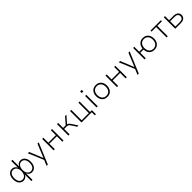

<svg xmlns="http://www.w3.org/2000/svg" viewBox="729 -3171 5826 5826"><g transform="rotate(-45 3641.5 -258.0)"><path d="M429 180V-97H428Q412 -52 370 -22Q328 8 273 8Q212 8 167.5 -23.5Q123 -55 98 -111.5Q73 -168 73 -246Q73 -324 98 -381Q123 -438 167.5 -469Q212 -500 273 -500Q328 -500 370 -470Q412 -440 428 -396H429V-683H480V-396H482Q498 -440 539.5 -470Q581 -500 636 -500Q696 -500 740.5 -469Q785 -438 810 -381Q835 -324 835 -246Q835 -169 810.5 -112Q786 -55 741 -23.5Q696 8 636 8Q581 8 539.5 -22Q498 -52 482 -97H480V180ZM276 -39Q319 -39 354 -62.5Q389 -86 409.5 -132.5Q430 -179 430 -246Q430 -313 409.5 -359.5Q389 -406 354 -429.5Q319 -453 276 -453Q208 -453 166 -400Q124 -347 124 -246Q124 -145 166 -92Q208 -39 276 -39ZM630 -39Q700 -39 742.5 -92Q785 -145 785 -246Q785 -347 742.5 -400Q700 -453 630 -453Q589 -453 554.5 -429.5Q520 -406 499 -360Q478 -314 478 -246Q478 -179 499 -132.5Q520 -86 554.5 -62.5Q589 -39 630 -39Z M1082 180 1166 -17V20L950 -492H1006L1184 -55H1185L1364 -492H1418L1137 180Z M1566 0V-492H1617V-279H1939V-492H1989V0H1939V-234H1617V0Z M2201 0V-492H2252V-279H2362L2547 -492H2606L2404 -259L2389 -275Q2422 -272 2444.5 -259.5Q2467 -247 2487 -223Q2507 -199 2531 -160L2636 0H2580L2483 -150Q2464 -179 2447.5 -197.5Q2431 -216 2408 -225Q2385 -234 2347 -234H2252V0Z M3202 132V0H2762V-492H2813V-45H3121V-492H3171V-43H3250V132Z M3399 -627V-696H3468V-627ZM3408 0V-492H3459V0Z M3871 8Q3799 8 3747 -23.5Q3695 -55 3666 -112.5Q3637 -170 3637 -247Q3637 -323 3666 -380Q3695 -437 3747 -468.5Q3799 -500 3870 -500Q3942 -500 3994 -468.5Q4046 -437 4074.5 -380Q4103 -323 4103 -247Q4103 -170 4074.5 -112.5Q4046 -55 3994 -23.5Q3942 8 3871 8ZM3869 -39Q3954 -39 4002.5 -96Q4051 -153 4051 -247Q4051 -340 4002.5 -396.5Q3954 -453 3870 -453Q3786 -453 3737.5 -396.5Q3689 -340 3689 -247Q3689 -153 3737.5 -96Q3786 -39 3869 -39Z M4282 0V-492H4333V-279H4655V-492H4705V0H4655V-234H4333V0Z M4985 180 5069 -17V20L4853 -492H4909L5087 -55H5088L5267 -492H5321L5040 180Z M5890 8Q5820 8 5768.5 -22Q5717 -52 5688.5 -107Q5660 -162 5657 -235H5519V0H5469V-492H5519V-280H5659Q5668 -380 5729.5 -440Q5791 -500 5890 -500Q5961 -500 6013 -468.5Q6065 -437 6093.5 -380Q6122 -323 6122 -247Q6122 -170 6093.5 -113Q6065 -56 6013 -24Q5961 8 5890 8ZM5889 -39Q5973 -39 6022 -96Q6071 -153 6071 -247Q6071 -340 6022.5 -396.5Q5974 -453 5890 -453Q5806 -453 5757 -396.5Q5708 -340 5708 -247Q5708 -153 5757 -96Q5806 -39 5889 -39Z M6412 0V-447H6215V-492H6660V-447H6463V0Z M6785 0V-492H6836V-315H7024Q7119 -315 7169 -273Q7219 -231 7219 -157Q7219 -110 7196.5 -74Q7174 -38 7130.5 -19Q7087 0 7024 0ZM6836 -45H7025Q7092 -45 7129.5 -72Q7167 -99 7167 -157Q7167 -216 7129.5 -243Q7092 -270 7025 -270H6836Z"/></g></svg>

Font: Nunito Sans 7pt ExtraLight
Style: Regular
Weight: 250
Designer: Vernon Adams
Foundry: Vernon Adams
Version: Version 3.101;gftools[0.9.27]